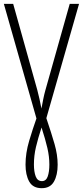

<svg xmlns="http://www.w3.org/2000/svg" viewBox="-20 -734 430 995"><path d="M196.3 241.2Q150.4 241.2 131.3 206.8Q112.3 172.4 112.3 119.1Q112.3 59.1 131.3 -4.6Q150.4 -68.4 168.9 -120.1L0 -713.9H48.3L172.9 -269Q178.7 -248 184.6 -221.2Q190.4 -194.3 194.8 -171.4Q198.7 -193.4 203.9 -219Q209 -244.6 214.8 -265.1L341.3 -713.9H389.6L220.2 -121.6Q246.6 -43.5 262.7 12.5Q278.8 68.4 278.8 119.6Q278.8 173.3 259.5 207.3Q240.2 241.2 196.3 241.2ZM197.3 204.6Q218.8 204.6 227.3 180.4Q235.8 156.2 235.8 118.7Q235.8 77.6 225.6 33.2Q215.3 -11.2 195.3 -73.2Q176.8 -16.6 166.3 28.1Q155.8 72.8 155.8 118.2Q155.8 155.8 165 180.2Q174.3 204.6 197.3 204.6Z"/></svg>

Font: Open Sans Condensed Light
Style: Regular
Weight: 300
Width: 3
Designer: Monotype Design Team
Foundry: Monotype Imaging Inc.
Version: Version 3.003; ttfautohint (v1.8.4)